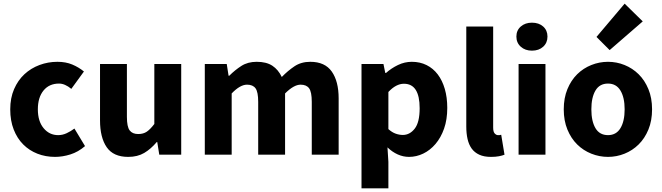

<svg xmlns="http://www.w3.org/2000/svg" viewBox="-20 -846 3622 1050"><path d="M281 12Q229 12 184.5 -5.5Q140 -23 107 -56Q74 -89 55 -137.5Q36 -186 36 -248Q36 -310 57 -358.5Q78 -407 113.5 -440Q149 -473 196 -490.5Q243 -508 294 -508Q340 -508 375.5 -493Q411 -478 439 -455L370 -360Q335 -389 303 -389Q249 -389 218 -351Q187 -313 187 -248Q187 -183 218.5 -145Q250 -107 298 -107Q322 -107 344.5 -117.5Q367 -128 387 -143L445 -47Q408 -15 365 -1.5Q322 12 281 12Z M681 12Q600 12 563.5 -41Q527 -94 527 -188V-496H674V-207Q674 -153 689 -133Q704 -113 736 -113Q764 -113 783 -126Q802 -139 824 -168V-496H971V0H851L840 -69H837Q805 -31 768.5 -9.5Q732 12 681 12Z M1100 0V-496H1220L1230 -432H1234Q1265 -463 1300 -485.5Q1335 -508 1384 -508Q1437 -508 1469.5 -486.5Q1502 -465 1521 -425Q1554 -459 1590.5 -483.5Q1627 -508 1677 -508Q1757 -508 1794.5 -454.5Q1832 -401 1832 -308V0H1685V-289Q1685 -343 1670.5 -363Q1656 -383 1624 -383Q1587 -383 1539 -335V0H1392V-289Q1392 -343 1377.5 -363Q1363 -383 1331 -383Q1293 -383 1247 -335V0Z M1957 184V-496H2077L2087 -447H2091Q2120 -473 2156.5 -490.5Q2193 -508 2232 -508Q2277 -508 2313 -490Q2349 -472 2374 -439Q2399 -406 2412.5 -359.5Q2426 -313 2426 -256Q2426 -192 2408.5 -142.5Q2391 -93 2361.5 -58.5Q2332 -24 2294.5 -6Q2257 12 2217 12Q2185 12 2155 -1.5Q2125 -15 2099 -40L2104 39V184ZM2183 -108Q2221 -108 2248 -142.5Q2275 -177 2275 -254Q2275 -388 2189 -388Q2146 -388 2104 -343V-140Q2124 -122 2144 -115Q2164 -108 2183 -108Z M2665 12Q2627 12 2601 0Q2575 -12 2559.5 -33.5Q2544 -55 2537 -85.5Q2530 -116 2530 -154V-701H2677V-148Q2677 -125 2685.5 -116Q2694 -107 2703 -107Q2708 -107 2711.5 -107Q2715 -107 2721 -109L2739 0Q2727 5 2708.5 8.5Q2690 12 2665 12Z M2816 0V-496H2963V0ZM2889 -569Q2852 -569 2828 -590.5Q2804 -612 2804 -646Q2804 -680 2828 -701Q2852 -722 2889 -722Q2927 -722 2950.5 -701Q2974 -680 2974 -646Q2974 -612 2950.5 -590.5Q2927 -569 2889 -569Z M3314 -572 3242 -644 3396 -826 3495 -729ZM3305 12Q3258 12 3214 -5.5Q3170 -23 3136.5 -56Q3103 -89 3083 -137.5Q3063 -186 3063 -248Q3063 -310 3083 -358.5Q3103 -407 3136.5 -440Q3170 -473 3214 -490.5Q3258 -508 3305 -508Q3352 -508 3395.5 -490.5Q3439 -473 3472.5 -440Q3506 -407 3526 -358.5Q3546 -310 3546 -248Q3546 -186 3526 -137.5Q3506 -89 3472.5 -56Q3439 -23 3395.5 -5.5Q3352 12 3305 12ZM3305 -107Q3350 -107 3373 -145Q3396 -183 3396 -248Q3396 -313 3373 -351Q3350 -389 3305 -389Q3259 -389 3236.5 -351Q3214 -313 3214 -248Q3214 -183 3236.5 -145Q3259 -107 3305 -107Z"/></svg>

Font: TypoPRO Source Sans Pro
Style: Bold
Weight: 700
Designer: Paul D. Hunt
Foundry: Adobe Systems Incorporated
Version: Version 2.020;PS 2.000;hotconv 1.0.86;makeotf.lib2.5.63406